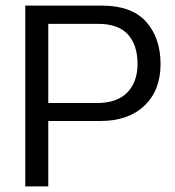

<svg xmlns="http://www.w3.org/2000/svg" viewBox="-20 -664 622 684"><path d="M70 0V-644H342Q450 -644 501 -586Q552 -528 552 -436Q552 -342 494.5 -287.5Q437 -233 338 -233H152V0ZM152 -297H325Q397 -297 433.5 -334.5Q470 -372 470 -436Q470 -504 435.5 -541.5Q401 -579 330 -579H152Z"/></svg>

Font: Kanit Light
Style: Regular
Weight: 300
Designer: Katatrad Team
Foundry: CadsonDemak
Version: Version 2.000; ttfautohint (v1.8.3)